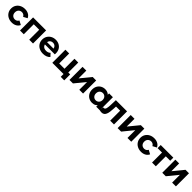

<svg xmlns="http://www.w3.org/2000/svg" viewBox="785 -3005 5580 5580"><g transform="rotate(45 3574.5 -215.0)"><path d="M331 8Q244 8 176 -27.5Q108 -63 69.5 -126Q31 -189 31 -269Q31 -350 69.5 -412.5Q108 -475 176 -510.5Q244 -546 331 -546Q416 -546 479 -510.5Q542 -475 572 -409L451 -344Q430 -382 398.5 -400Q367 -418 330 -418Q290 -418 258 -400Q226 -382 207.5 -349Q189 -316 189 -269Q189 -222 207.5 -189Q226 -156 258 -138Q290 -120 330 -120Q367 -120 398.5 -137.5Q430 -155 451 -194L572 -128Q542 -63 479 -27.5Q416 8 331 8Z M667 0V-538H1202V0H1046V-445L1081 -410H787L822 -445V0Z M1615 8Q1523 8 1453.5 -28Q1384 -64 1346 -126.5Q1308 -189 1308 -269Q1308 -350 1345.5 -412.5Q1383 -475 1448 -510.5Q1513 -546 1595 -546Q1674 -546 1737.5 -512.5Q1801 -479 1838 -416.5Q1875 -354 1875 -267Q1875 -258 1874 -246.5Q1873 -235 1872 -225H1435V-316H1790L1730 -289Q1730 -331 1713 -362Q1696 -393 1666 -410.5Q1636 -428 1596 -428Q1556 -428 1525.5 -410.5Q1495 -393 1478 -361.5Q1461 -330 1461 -287V-263Q1461 -219 1480.5 -185.5Q1500 -152 1535.5 -134.5Q1571 -117 1619 -117Q1662 -117 1694.5 -130Q1727 -143 1754 -169L1837 -79Q1800 -37 1744 -14.5Q1688 8 1615 8Z M1995 0V-538H2150V-128H2367V-538H2523V0ZM2456 116V-2L2492 0H2367V-128H2601V116Z M2699 0V-538H2854V-218L3116 -538H3259V0H3104V-320L2843 0Z M3630 8Q3554 8 3493 -26.5Q3432 -61 3396.5 -123Q3361 -185 3361 -269Q3361 -354 3396.5 -416Q3432 -478 3493 -512Q3554 -546 3630 -546Q3698 -546 3749 -516Q3800 -486 3828 -425Q3856 -364 3856 -269Q3856 -175 3829 -113.5Q3802 -52 3751.5 -22Q3701 8 3630 8ZM3657 -120Q3695 -120 3726 -138Q3757 -156 3775.5 -189.5Q3794 -223 3794 -269Q3794 -316 3775.5 -349Q3757 -382 3726 -400Q3695 -418 3657 -418Q3618 -418 3587 -400Q3556 -382 3537.5 -349Q3519 -316 3519 -269Q3519 -223 3537.5 -189.5Q3556 -156 3587 -138Q3618 -120 3657 -120ZM3798 0V-110L3801 -270L3791 -429V-538H3947V0Z M3945 -1 3953 -129Q3959 -128 3965 -127.5Q3971 -127 3976 -127Q4004 -127 4020 -143Q4036 -159 4044 -186.5Q4052 -214 4055.5 -249Q4059 -284 4061 -322L4069 -538H4529V0H4373V-448L4408 -410H4172L4205 -450L4198 -315Q4195 -243 4186.5 -183Q4178 -123 4159 -79.5Q4140 -36 4108 -12.5Q4076 11 4026 11Q4008 11 3988 8Q3968 5 3945 -1Z M4679 0V-538H4834V-218L5096 -538H5239V0H5084V-320L4823 0Z M5645 8Q5558 8 5490 -27.5Q5422 -63 5383.5 -126Q5345 -189 5345 -269Q5345 -350 5383.5 -412.5Q5422 -475 5490 -510.5Q5558 -546 5645 -546Q5730 -546 5793 -510.5Q5856 -475 5886 -409L5765 -344Q5744 -382 5712.5 -400Q5681 -418 5644 -418Q5604 -418 5572 -400Q5540 -382 5521.5 -349Q5503 -316 5503 -269Q5503 -222 5521.5 -189Q5540 -156 5572 -138Q5604 -120 5644 -120Q5681 -120 5712.5 -137.5Q5744 -155 5765 -194L5886 -128Q5856 -63 5793 -27.5Q5730 8 5645 8Z M6094 0V-446L6129 -410H5912V-538H6431V-410H6214L6249 -446V0Z M6514 0V-538H6669V-218L6931 -538H7074V0H6919V-320L6658 0Z"/></g></svg>

Font: MOST Montserrat
Style: Bold
Weight: 700
Designer: Julieta Ulanovsky
Foundry: Julieta Ulanovsky
Version: Version 8.000;March 11, 2024;FontCreator 15.0.0.2926 64-bit